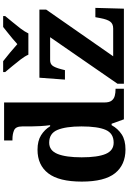

<svg xmlns="http://www.w3.org/2000/svg" viewBox="181 -987 816 1218"><g transform="rotate(-90 589.0 -378.0)"><path d="M250 10Q152 10 99 -56.5Q46 -123 46 -267Q46 -412 98.5 -480Q151 -548 248 -548Q304 -548 340 -525.5Q376 -503 397 -468H404Q400 -496 398 -531Q396 -566 396 -590V-645Q396 -686 372 -696.5Q348 -707 315 -707H307V-760H548V-123Q548 -93 559.5 -78Q571 -63 590 -58Q609 -53 631 -53H635V0H441L413 -78H404Q382 -38 345.5 -14Q309 10 250 10ZM293 -65Q352 -65 374 -115.5Q396 -166 396 -269Q396 -368 374 -421Q352 -474 293 -474Q243 -474 221.5 -421Q200 -368 200 -268Q200 -166 221.5 -115.5Q243 -65 293 -65ZM667 0V-41L962 -468H816Q794 -468 782 -453.5Q770 -439 759 -398L753 -374H693L705 -536H1137V-493L841 -68H1017Q1047 -68 1061 -87Q1075 -106 1083 -149L1089 -181H1148L1143 0ZM851 -606Q841 -629 820.5 -655.5Q800 -682 778.5 -708Q757 -734 741 -753V-766H810Q831 -750 863.5 -723Q896 -696 918 -676Q933 -690 953 -706.5Q973 -723 993 -739Q1013 -755 1027 -766H1096V-753Q1081 -734 1059 -708Q1037 -682 1017 -655.5Q997 -629 986 -606Z"/></g></svg>

Font: NotoSerif-Bold
Style: Regular
Weight: 700
Designer: Monotype Design Team
Foundry: Monotype Imaging Inc.
Version: Version 2.007; ttfautohint (v1.8) -l 8 -r 50 -G 200 -x 14 -D